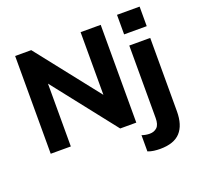

<svg xmlns="http://www.w3.org/2000/svg" viewBox="-158 -905 1349 1301"><g transform="rotate(-20 517.0 -254.0)"><path d="M72 0V-705H188L544 -253V-705H689V0H573L217 -453V0ZM816 -590V-731H979V-590ZM781 223Q759 223 736 220Q713 217 693 209V92Q721 102 750 102Q782 102 802.5 82.5Q823 63 823 15V-507H974V22Q974 121 927.5 172Q881 223 781 223Z"/></g></svg>

Font: Mulish ExtraBold
Style: Regular
Weight: 800
Designer: Vernon Adams
Foundry: Vernon Adams
Version: Version 3.603; ttfautohint (v1.8.3)